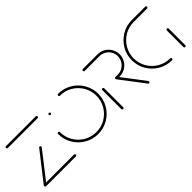

<svg xmlns="http://www.w3.org/2000/svg" viewBox="63 -1135 1750 1750"><g transform="rotate(-45 938.0 -259.5)"><path d="M430.7 -12.2Q430.7 -7 427 -3.5Q423.3 0 418.5 0H35.2Q30 0 26.5 -3.5Q23 -7 23 -12.2Q23 -17 26.5 -20.6Q30 -24.1 35.2 -24.1H418.5Q423.3 -24.1 427 -20.6Q430.7 -17 430.7 -12.2ZM36.7 -2.2Q31.9 -2.2 28.3 -5.7Q24.8 -9.3 24.8 -14.4Q24.8 -18.5 27 -21.9L239.3 -293.3Q242.2 -297.8 248.5 -297.8Q253.7 -297.8 257 -294.4Q260.4 -291.1 260.4 -285.9Q260.4 -281.5 258.1 -278.5L45.9 -6.7Q44.4 -4.8 41.9 -3.5Q39.3 -2.2 36.7 -2.2ZM430.7 -505.2Q430.7 -500 427 -496.5Q423.3 -493 418.5 -493H35.2Q30 -493 26.5 -496.5Q23 -500 23 -505.2Q23 -510 26.5 -513.5Q30 -517 35.2 -517H418.5Q423.3 -517 427 -513.5Q430.7 -510 430.7 -505.2Z M513 -443Q513 -448.1 516.5 -451.7Q520 -455.2 524.8 -455.2Q530 -455.2 533.5 -451.7Q537 -448.1 537 -443Q537 -437.8 533.5 -434.4Q530 -431.1 524.8 -431.1Q520 -431.1 516.5 -434.6Q513 -438.1 513 -443ZM696.3 -506.7Q696.3 -511.9 699.8 -515.2Q703.3 -518.5 708.1 -518.5Q778.5 -518.5 838.1 -483.7Q897.8 -448.9 932.6 -389.3Q967.4 -329.6 967.4 -259.3Q967.4 -188.9 932.6 -129.3Q897.8 -69.6 838.1 -34.8Q778.5 0 708.1 0Q637.8 0 578.1 -34.8Q518.5 -69.6 483.7 -129.3Q448.9 -188.9 448.9 -259.3Q448.9 -264.4 452.6 -268Q456.3 -271.5 461.1 -271.5Q465.9 -271.5 469.4 -268Q473 -264.4 473 -259.3Q473 -195.2 504.6 -141.3Q536.3 -87.4 590.4 -55.7Q644.4 -24.1 708.1 -24.1Q772.2 -24.1 826.1 -55.7Q880 -87.4 911.7 -141.3Q943.3 -195.2 943.3 -259.3Q943.3 -323.3 911.7 -377.2Q880 -431.1 826.1 -462.8Q772.2 -494.4 708.1 -494.4Q703 -494.4 699.6 -498Q696.3 -501.5 696.3 -506.7Z M1029.3 -0.4Q1024.1 -0.4 1020.6 -3.9Q1017 -7.4 1017 -12.2V-256.3Q1017 -261.1 1020.6 -264.6Q1024.1 -268.1 1029.3 -268.1Q1034.4 -268.1 1037.8 -264.8Q1041.1 -261.5 1041.1 -256.3V-12.2Q1041.1 -7.4 1037.8 -3.9Q1034.4 -0.4 1029.3 -0.4ZM1374.4 -12.2Q1374.4 -7 1371.1 -3.5Q1367.8 0 1362.6 0Q1356.3 0 1353.3 -4.8L1175.9 -237.8Q1173.7 -240.7 1173.7 -245.2Q1173.7 -250.4 1177.2 -253.7Q1180.7 -257 1185.6 -257Q1191.5 -257 1195.2 -252.2L1372.2 -19.3Q1374.4 -16.7 1374.4 -12.2ZM1173.7 -245.2Q1173.7 -250.4 1177.2 -253.7Q1180.7 -257 1185.6 -257H1217.4Q1249.6 -257 1276.9 -273.1Q1304.1 -289.3 1320 -316.7Q1335.9 -344.1 1335.9 -376.3Q1335.9 -408.5 1320 -435.6Q1304.1 -462.6 1276.9 -478.5Q1249.6 -494.4 1217.4 -494.4H1027.4Q1022.2 -494.4 1018.7 -498Q1015.2 -501.5 1015.2 -506.7Q1015.2 -511.5 1018.7 -515Q1022.2 -518.5 1027.4 -518.5H1217.4Q1255.9 -518.5 1288.7 -499.4Q1321.5 -480.4 1340.7 -447.6Q1360 -414.8 1360 -376.3Q1360 -337.4 1340.7 -304.4Q1321.5 -271.5 1288.7 -252.2Q1255.9 -233 1217.4 -233H1185.6Q1180.7 -233 1177.2 -236.5Q1173.7 -240 1173.7 -245.2Z M1670.7 -12.2Q1670.7 -7 1667.2 -3.5Q1663.7 0 1658.5 0Q1588.1 0 1528.7 -34.8Q1469.3 -69.6 1434.3 -129.3Q1399.3 -188.9 1399.3 -259.3Q1399.3 -329.6 1434.3 -389.3Q1469.3 -448.9 1528.7 -483.7Q1588.1 -518.5 1658.5 -518.5H1831.1Q1835.9 -518.5 1839.4 -515Q1843 -511.5 1843 -506.7Q1843 -501.5 1839.4 -498Q1835.9 -494.4 1831.1 -494.4H1658.5Q1594.8 -494.4 1540.7 -462.8Q1486.7 -431.1 1455 -377.2Q1423.3 -323.3 1423.3 -259.3Q1423.3 -195.2 1455 -141.3Q1486.7 -87.4 1540.7 -55.7Q1594.8 -24.1 1658.5 -24.1Q1663.7 -24.1 1667.2 -20.7Q1670.7 -17.4 1670.7 -12.2ZM1829.6 0Q1824.4 0 1820.9 -3.5Q1817.4 -7 1817.4 -12.2V-225.2Q1817.4 -230.4 1821.1 -233.9Q1824.8 -237.4 1829.6 -237.4Q1834.4 -237.4 1838 -233.9Q1841.5 -230.4 1841.5 -225.2V-12.2Q1841.5 -7 1838.1 -3.5Q1834.8 0 1829.6 0Z"/></g></svg>

Font: 26F Galaxy Hebrew Thin
Style: Regular
Weight: 100
Designer: C₂₉H₂₅N₃O₅
Version: Version 1.000